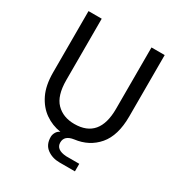

<svg xmlns="http://www.w3.org/2000/svg" viewBox="-199 -844 1076 1146"><g transform="rotate(30 339.0 -270.5)"><path d="M485 164H379Q329 164 293 137.5Q257 111 257 58Q257 42 266 26Q275 10 292 3Q232 -6 183.5 -40Q135 -74 106 -133.5Q77 -193 77 -282V-705H168V-282Q168 -175 215 -127Q262 -79 340 -79Q511 -79 511 -282V-705H602V-282Q602 -150 542.5 -80.5Q483 -11 386 1Q323 10 323 58Q323 107 394 112H485Z"/></g></svg>

Font: Ulagadi Sans
Style: Regular
Weight: 400
Designer: Ninad Kale (Devanagari), Jonny Pinhorn (Latin)
Foundry: Indian Type Foundry
Version: Version 3.01;March 29, 2020;FontCreator 12.0.0.2522 64-bit; 